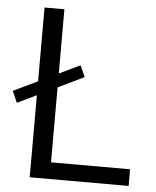

<svg xmlns="http://www.w3.org/2000/svg" viewBox="-52 -719 618 762"><g transform="rotate(5 257.0 -338.0)"><path d="M257.3 -460.4 277.3 -415 18.1 -290 -2 -335.9ZM488.8 -66.4V0H94.7V-676.3H173.8V-66.4Z"/></g></svg>

Font: Estedad-FD Regular
Style: FD-Regular
Weight: 400
Designer: Amin Abedi
Version: Version 7.3